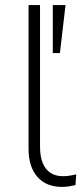

<svg xmlns="http://www.w3.org/2000/svg" viewBox="-20 -725 328 753"><path d="M223 8Q161 8 126.5 -31.5Q92 -71 92 -141V-705H137V-149Q137 -112 147.5 -86Q158 -60 178 -47Q198 -34 227 -34Q241 -34 253.5 -36Q266 -38 279 -41L276 1Q263 4 250 6Q237 8 223 8ZM187 -517V-705H237L215 -517Z"/></svg>

Font: Nunito Sans 10pt ExtraLight
Style: Regular
Weight: 250
Designer: Vernon Adams
Foundry: Vernon Adams
Version: Version 3.101;gftools[0.9.27]